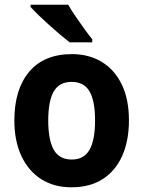

<svg xmlns="http://www.w3.org/2000/svg" viewBox="-20 -852 609 816"><path d="M528 -340Q528 -255 500 -191Q472 -127 417.5 -91.5Q363 -56 283 -56Q209 -56 154.5 -91Q100 -126 70.5 -190Q41 -254 41 -340Q41 -472 104 -547Q167 -622 286 -622Q357 -622 411.5 -589.5Q466 -557 497 -494Q528 -431 528 -340ZM185 -340Q185 -257 208.5 -215.5Q232 -174 285 -174Q337 -174 360.5 -215.5Q384 -257 384 -340Q384 -423 360.5 -463.5Q337 -504 284 -504Q232 -504 208.5 -463.5Q185 -423 185 -340ZM270 -832Q282 -810 301 -782.5Q320 -755 339 -728.5Q358 -702 372 -685V-672H276Q259 -685 236 -704.5Q213 -724 188.5 -746Q164 -768 143.5 -788Q123 -808 110 -822V-832Z"/></svg>

Font: Noto Sans Malayalam UI SemiCondensed
Style: Bold
Weight: 700
Width: 4
Designer: Jelle Bosma - Monotype Design Team
Foundry: Monotype Imaging Inc.
Version: Version 2.104; ttfautohint (v1.8.4.7-5d5b)